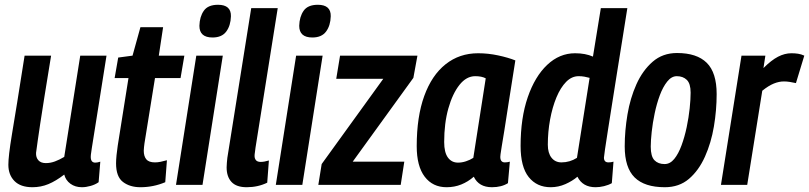

<svg xmlns="http://www.w3.org/2000/svg" viewBox="-20 -774 3388 804"><path d="M116 10Q66 10 40.5 -16Q15 -42 15 -84Q15 -102 18.5 -132.5Q22 -163 30.5 -214.5Q39 -266 52 -345.5Q65 -425 83 -541H194Q177 -437 166 -368.5Q155 -300 148.5 -256.5Q142 -213 138 -185Q134 -157 131 -134Q130 -115 140.5 -103Q151 -91 172 -91Q191 -91 210 -98Q229 -105 249 -117L316 -541H426Q407 -420 394.5 -342.5Q382 -265 375 -220Q368 -175 364.5 -154Q361 -133 360.5 -126Q360 -119 360 -117Q360 -93 379 -93Q388 -93 400 -97L393 -11Q379 -1 359.5 4.5Q340 10 323 10Q295 10 275 -4.5Q255 -19 249 -43Q214 -16 182.5 -3Q151 10 116 10Z M679 -103 672 -11Q622 10 568 10Q524 10 495 -12Q466 -34 466 -90Q466 -104 468 -124.5Q470 -145 473 -164L518 -447H460L475 -533L535 -541L568 -660H663L645 -541H752L736 -447H629L585 -174Q584 -165 583 -157.5Q582 -150 582 -143Q582 -120 592.5 -107Q603 -94 629 -94Q640 -94 652.5 -96.5Q665 -99 679 -103Z M893 -754Q948 -754 947 -706Q946 -667 927.5 -642Q909 -617 870 -617Q815 -617 815 -666Q816 -704 833.5 -729Q851 -754 893 -754ZM717 0 802 -541H913L828 0Z M1032 -740H1143L1050 -156Q1049 -145 1047.5 -136.5Q1046 -128 1046 -121Q1046 -110 1052 -103Q1058 -96 1072 -96Q1086 -96 1106 -102L1099 -9Q1060 10 1013 10Q970 10 949.5 -12Q929 -34 929 -73Q929 -82 930 -92.5Q931 -103 932 -113Z M1311 -754Q1366 -754 1365 -706Q1364 -667 1345.5 -642Q1327 -617 1288 -617Q1233 -617 1233 -666Q1234 -704 1251.5 -729Q1269 -754 1311 -754ZM1135 0 1220 -541H1331L1246 0Z M1313 0 1327 -87 1585 -444H1388L1404 -541H1728L1711 -448L1457 -97H1673L1658 0Z M2040 10Q1985 10 1964 -34Q1940 -13 1911.5 -1.5Q1883 10 1850 10Q1792 10 1758.5 -34Q1725 -78 1725 -162Q1725 -285 1756.5 -372Q1788 -459 1846 -505Q1904 -551 1982 -551Q2024 -551 2066 -542Q2108 -533 2138 -521Q2121 -415 2110 -343.5Q2099 -272 2092 -228Q2085 -184 2081 -161Q2077 -138 2076 -128.5Q2075 -119 2075 -117Q2075 -94 2094 -94Q2105 -94 2115 -97L2107 -7Q2080 10 2040 10ZM1962 -113 2014 -446Q1997 -455 1970 -455Q1933 -455 1904 -418.5Q1875 -382 1857.5 -320Q1840 -258 1840 -179Q1840 -136 1855.5 -114.5Q1871 -93 1898 -93Q1914 -93 1931 -98.5Q1948 -104 1962 -113Z M2474 10Q2420 10 2398 -34Q2377 -16 2347.5 -3Q2318 10 2286 10Q2228 10 2194 -32.5Q2160 -75 2160 -163Q2160 -280 2190 -367Q2220 -454 2271.5 -502.5Q2323 -551 2388 -551Q2410 -551 2428.5 -547.5Q2447 -544 2463 -537L2496 -740H2607Q2598 -682 2587 -614Q2576 -546 2565 -477Q2554 -408 2544 -344.5Q2534 -281 2526 -230.5Q2518 -180 2513.5 -149Q2509 -118 2509 -114Q2509 -94 2528 -94Q2539 -94 2549 -97L2542 -7Q2528 1 2509.5 5.5Q2491 10 2474 10ZM2331 -94Q2366 -94 2396 -113L2449 -448Q2438 -451 2427 -453Q2416 -455 2403 -455Q2374 -455 2350.5 -431Q2327 -407 2310 -366Q2293 -325 2283.5 -273.5Q2274 -222 2274 -168Q2274 -133 2289.5 -113.5Q2305 -94 2331 -94Z M2764 10Q2679 10 2637.5 -31Q2596 -72 2596 -161Q2596 -226 2607.5 -294.5Q2619 -363 2645 -421Q2671 -479 2713 -515.5Q2755 -552 2815 -552Q2898 -552 2939.5 -511Q2981 -470 2981 -380Q2981 -313 2969.5 -244.5Q2958 -176 2932 -118Q2906 -60 2865 -25Q2824 10 2764 10ZM2763 -87Q2786 -87 2803.5 -108.5Q2821 -130 2834 -165.5Q2847 -201 2855.5 -241.5Q2864 -282 2868 -320Q2872 -358 2872 -386Q2872 -424 2856 -439.5Q2840 -455 2814 -455Q2792 -455 2774 -432.5Q2756 -410 2743 -375Q2730 -340 2721.5 -299.5Q2713 -259 2709 -222Q2705 -185 2705 -160Q2705 -119 2720.5 -103Q2736 -87 2763 -87Z M3185 -541 3177 -489Q3210 -522 3238 -536.5Q3266 -551 3294 -551Q3309 -551 3322 -549Q3335 -547 3348 -541L3313 -426Q3300 -429 3287 -431Q3274 -433 3263 -433Q3242 -433 3220 -424Q3198 -415 3172 -394L3109 0H2999L3085 -541Z"/></svg>

Font: Georama SemiCondensed SemiBold
Style: Italic
Weight: 600
Width: 4
Italic angle: -9°
Designer: Jean-Baptiste Levee
Foundry: Production Type
Version: Version 1.000